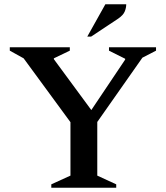

<svg xmlns="http://www.w3.org/2000/svg" viewBox="-20 -882 779 902"><path d="M221 0V-16L311 -57V-308L91 -608L26 -644V-660H308V-644L233 -608V-604L409 -365L568 -602V-606L492 -644V-660H713V-644L649 -611L437 -309V-57L526 -16V0ZM390 -710 475 -862H573Q573 -845 566 -828Q559 -811 536 -795L408 -710Z"/></svg>

Font: Spectral SC SemiBold
Style: Regular
Weight: 600
Designer: Jean-Baptiste Levee
Foundry: Production Type
Version: Version 2.001